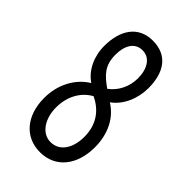

<svg xmlns="http://www.w3.org/2000/svg" viewBox="-200 -698 775 775"><g transform="rotate(45 187.5 -310.5)"><path d="M188 10C276 10 331 -59 331 -161C331 -238 299 -299 245 -332C290 -364 315 -423 315 -483C315 -569 278 -631 192 -631C109 -631 68 -567 68 -477C68 -417 94 -363 137 -334C80 -299 45 -234 45 -157C45 -59 99 10 188 10ZM199 -363C153 -396 125 -422 125 -484C125 -534 145 -574 190 -574C234 -574 257 -533 257 -481C257 -434 236 -390 199 -363ZM189 -49C140 -49 106 -99 106 -164C106 -229 136 -278 181 -303C239 -276 271 -227 271 -161C271 -96 241 -49 189 -49Z"/></g></svg>

Font: Inconsolata Condensed Thin
Style: Regular
Weight: 100
Width: 3
Monospace: yes
Designer: Raph Levien, Cyreal, Brenton Simpson
Foundry: Raph Levien, Cyreal, Google
Version: Version 3.100